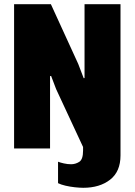

<svg xmlns="http://www.w3.org/2000/svg" viewBox="-20 -706 640 913"><path d="M376 187Q359 187 336 184.5Q313 182 291.5 177Q270 172 256 165V63Q266 67 283.5 71Q301 75 318 75Q339 75 357 63.5Q375 52 375 10V-7L247 -282L223 -345L218 -344V0H47V-686H222L352 -402L378 -334L382 -335V-686H553V33Q553 110 503.5 148.5Q454 187 376 187Z"/></svg>

Font: Chivo Mono ExtraBold
Style: Regular
Weight: 800
Monospace: yes
Designer: Hector Gatti
Foundry: Omnibus-Type
Version: Version 1.008